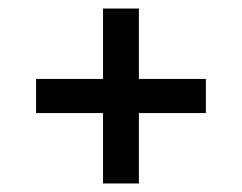

<svg xmlns="http://www.w3.org/2000/svg" viewBox="-20 -605 567 450"><path d="M221.5 -175V-340H64.5V-420H221.5V-585H305.5V-420H462.5V-340H305.5V-175Z"/></svg>

Font: Encode Sans SmCnd Md
Style: Regular
Weight: 500
Width: 4
Designer: Multiple Designers
Foundry: Impallari Type
Version: Version 3.002; ttfautohint (v1.8.3) -l 8 -r 50 -G 200 -x 14 